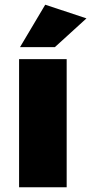

<svg xmlns="http://www.w3.org/2000/svg" viewBox="-20 -795 387 815"><path d="M61 0V-544H263V0ZM65 -595 172 -775 347 -717 213 -595Z"/></svg>

Font: Trueno
Style: ExBd
Weight: 800
Designer: Julieta Ulanovsky
Foundry: Julieta Ulanovsky
Version: Version 3.001b